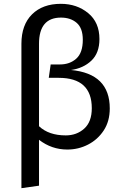

<svg xmlns="http://www.w3.org/2000/svg" viewBox="-20 -770 640 1004"><path d="M92 214V-541Q92 -640 147.5 -695Q203 -750 298 -750Q382 -750 441 -701.5Q500 -653 500 -566Q500 -493 458 -453Q416 -413 351 -404Q554 -385 554 -203Q554 -136 522.5 -88Q491 -40 440.5 -14Q390 12 332 12Q250 12 184 -39V201ZM324 -62Q381 -62 420.5 -97.5Q460 -133 460 -204Q460 -363 287 -363H235L245 -433H294Q345 -433 379 -463.5Q413 -494 413 -562Q413 -623 381 -650.5Q349 -678 299 -678Q184 -678 184 -541V-110Q235 -62 324 -62Z"/></svg>

Font: Trujillo
Style: Regular
Weight: 400
Designer: Fira Sans original fonts by bBox Type GmbH, Carrois Corporate GbR, & Edenspiekermann AG / Changes by Cristiano Sobral
Foundry: Fira Sans original fonts by bBox Type GmbH, Carrois Corporate GbR, & Edenspiekermann AG / Changes by Cristiano Sobral
Version: Version 4.301;October 17, 2021;FontCreator 14.0.0.2814 64-bi